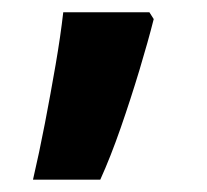

<svg xmlns="http://www.w3.org/2000/svg" viewBox="-20 -154 333 309"><path d="M227.4 -123.3Q218.4 -87.7 204.4 -41.2Q190.4 5.3 174.2 51.9Q158 98.5 141.4 135.1H33.1Q43.1 92.2 52.3 44.4Q61.5 -3.3 69.5 -49.8Q77.5 -96.3 81.8 -134.3H220.4Z"/></svg>

Font: Noto Sans Meetei Mayek
Style: Regular
Weight: 400
Designer: Monotype Design Team and Neelakash Kshetrimayum
Foundry: Monotype Imaging Inc.
Version: Version 2.002